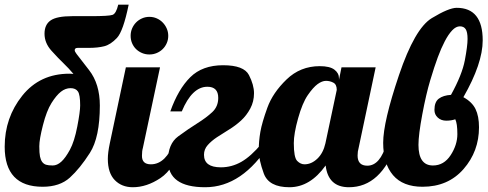

<svg xmlns="http://www.w3.org/2000/svg" viewBox="-33 -784 2057 810"><path d="M565.9 -127Q565.4 -90.8 603.5 -90.8Q635.7 -90.8 660.9 -115.7Q686 -140.6 696.8 -179.2H738.8Q701.7 -71.3 643.8 -32.7Q585.9 5.9 527.3 5.9Q480.5 5.9 451.2 -24.2Q421.9 -54.2 421.9 -113.8Q421.9 -140.1 430.2 -179.2L498 -500H642.1L569.8 -160.2Q565.9 -147 565.9 -127ZM670.4 -663.8Q676.8 -649.4 676.8 -632.8Q676.8 -616.2 670.4 -601.8Q664.1 -587.4 653.3 -576.9Q642.6 -566.4 628.2 -560.3Q613.8 -554.2 597.2 -554.2Q580.6 -554.2 566.2 -560.3Q551.8 -566.4 541 -576.9Q530.3 -587.4 524.2 -601.8Q518.1 -616.2 518.1 -632.8Q518.1 -649.4 524.2 -663.8Q530.3 -678.2 541 -689.2Q551.8 -700.2 566.2 -706.5Q580.6 -712.9 597.2 -712.9Q613.8 -712.9 628.2 -706.5Q642.6 -700.2 653.3 -689.2Q664.1 -678.2 670.4 -663.8ZM305.2 -339.4Q305.2 -384.3 295.7 -398.2Q286.1 -412.1 264.6 -412.1Q243.2 -412.1 223.9 -397Q204.6 -381.8 184.1 -349.1Q163.6 -316.4 148.2 -256.1Q132.8 -195.8 132.8 -167Q132.8 -138.2 135.7 -123.8Q138.7 -109.4 145 -100.8Q151.4 -92.3 161.1 -89.1Q170.9 -85.9 189.5 -85.9Q208 -85.9 225.6 -101.8Q243.2 -117.7 262 -152.3Q280.8 -187 293 -250Q305.2 -313 305.2 -339.4ZM294.9 -582Q282.2 -582 282.2 -572.3Q282.2 -566.4 290 -556.4Q297.9 -546.4 343 -488Q388.2 -429.7 388.2 -338.9Q388.2 -204.6 346.2 -138.9Q304.2 -73.2 261.7 -34.7Q219.2 3.9 147 3.9Q-13.2 3.9 -13.2 -165Q-13.2 -287.6 61 -380.4Q135.3 -473.1 259.8 -473.1Q265.1 -473.1 269 -472.7Q272.9 -472.2 276.9 -472.2Q256.8 -496.1 235.4 -516.6Q213.9 -537.1 184.3 -569.8Q154.8 -602.5 154.8 -641.6Q154.8 -680.2 180.7 -698Q206.5 -715.8 271.5 -715.8H349.6Q427.2 -715.8 442.1 -721.4Q457 -727.1 465.8 -764.2H509.8Q486.8 -651.9 460.2 -623.8Q433.6 -595.7 406.7 -588.9Q379.9 -582 340.8 -582Z M827.6 -130.9Q827.6 -78.1 898.9 -78.1Q944.3 -78.1 984.9 -101.1Q1025.4 -124 1071.8 -179.2H1106Q989.7 5.9 832.5 5.9Q675.8 5.9 675.8 -106.9Q675.8 -177.2 718.8 -208.7Q761.7 -240.2 799.6 -263.9Q837.4 -287.6 862.5 -311Q887.7 -334.5 887.7 -371.1Q887.7 -418 841.8 -418Q777.3 -418 733.9 -314H685.5Q718.8 -407.7 769.8 -458.3Q820.8 -508.8 908.2 -508.8Q996.1 -508.8 1017.3 -467.3Q1038.6 -425.8 1038.6 -390.6Q1038.6 -355.5 1022.9 -326.2Q1007.3 -296.9 983.9 -275.4Q960.4 -253.9 933.1 -237.3Q905.8 -220.7 882.3 -205.1Q858.9 -189.5 843.3 -171.9Q827.6 -154.3 827.6 -130.9Z M1206.5 -180.2Q1206.5 -119.6 1220.7 -105.2Q1234.9 -90.8 1251.5 -90.8Q1280.8 -90.8 1305.7 -114.5Q1330.6 -138.2 1339.8 -179.2L1387.7 -404.8Q1387.7 -427.7 1373.3 -435.3Q1358.9 -442.9 1342.3 -442.9Q1325.7 -442.9 1306.9 -429.2Q1288.1 -415.5 1265.4 -382.6Q1242.7 -349.6 1224.6 -284.9Q1206.5 -220.2 1206.5 -180.2ZM1315.9 -504.9Q1358.4 -504.9 1377.7 -490.2Q1397 -475.6 1397 -454.1V-446.8L1407.7 -500H1551.8L1480 -160.2Q1475.6 -145 1475.6 -127.9Q1475.6 -85 1516.6 -85Q1571.3 -85 1597.7 -179.2H1639.6Q1575.2 5.9 1439 5.9Q1351.6 5.9 1340.8 -85.9Q1275.4 5.9 1188 5.9Q1101.1 5.9 1079.8 -52.2Q1058.6 -110.4 1058.6 -149.4Q1058.6 -188.5 1065.4 -227.8Q1072.3 -267.1 1095 -329.8Q1117.7 -392.6 1175.8 -448.7Q1233.9 -504.9 1315.9 -504.9Z M1799.8 -320.3Q1799.8 -354 1818.4 -367.9Q1836.9 -381.8 1869.6 -383.8Q1916.5 -468.8 1928 -529.5Q1939.5 -590.3 1939.5 -619.6Q1939.5 -648.9 1931.6 -660.9Q1923.8 -672.9 1907.2 -672.9Q1890.6 -672.9 1874.5 -655.8Q1858.4 -638.7 1843.3 -609.6Q1828.1 -580.6 1814 -542.5Q1799.8 -504.4 1782.2 -445.8Q1764.6 -387.2 1748.5 -301.3Q1732.4 -215.3 1732.4 -172.9Q1732.4 -85.9 1793.5 -85.9Q1839.8 -85.9 1868.2 -129.4Q1896.5 -172.9 1896.5 -218.3Q1896.5 -263.2 1887.7 -280.8Q1871.1 -274.9 1849.6 -274.9Q1828.1 -274.9 1814 -287.8Q1799.8 -300.8 1799.8 -320.3ZM2003.4 -613.8Q2003.4 -516.1 1921.9 -374Q1958.5 -354 1973.1 -324Q1987.8 -293.9 1987.8 -247.1Q1987.8 -145.5 1922.6 -70.8Q1857.4 3.9 1749.5 3.9Q1667 3.9 1625.2 -44.9Q1583.5 -93.8 1583.5 -181.6Q1583.5 -269.5 1650.1 -466.8Q1716.8 -664.1 1788.6 -707.5Q1860.4 -751 1893.6 -751Q2003.4 -751 2003.4 -613.8Z"/></svg>

Font: Lobster-Regular
Style: Regular
Weight: 400
Designer: Pablo Impallari
Foundry: Pablo Impallari
Version: Version 1.007; ttfautohint (v1.1) -l 8 -r 50 -G 50 -x 14 -D 